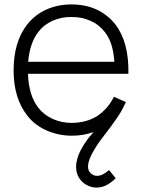

<svg xmlns="http://www.w3.org/2000/svg" viewBox="-20 -598 643 868"><path d="M152 -112.5Q177.5 -79 217.5 -60.8Q257.5 -42.5 303 -42.5Q369 -42.5 419 -73Q468.5 -106.5 495 -160.5L549 -136.5L542.5 -123Q529 -93.5 506.2 -60.8Q483.5 -28 450 15.5Q445 22 438.2 31Q431.5 40 423 52Q387.5 105.5 381 133.5Q378 145 378 155Q378 173 388.5 183.5Q402 197 419 197Q442.5 197 473 171L503 207.5Q484 228 456.5 241.5Q435.5 250 416.5 250Q398 250 379.8 242.2Q361.5 234.5 349 221Q324 194.5 324 156.5Q324 138.5 330 117.5Q340.5 80 377 30Q378 28.5 384.5 20.8Q391 13 403 -1Q357 15.5 305 15.5Q275 15.5 246.2 9.5Q217.5 3.5 191.2 -8Q165 -19.5 142.5 -36.5Q120 -53.5 103 -76Q41.5 -154.5 41.5 -280Q41.5 -408.5 103 -487.5Q139.5 -533 191 -555.5Q242.5 -578 303 -578Q428 -578 501 -488.5Q563.5 -407 560.5 -264.5H106.5Q109.5 -168.5 152 -112.5ZM107.5 -318.5H497Q494 -362 484 -394.5Q474 -427 454 -453Q428.5 -486.5 388.5 -504.2Q348.5 -522 303 -521Q258 -522 218 -504.2Q178 -486.5 152 -452Q114 -401.5 107.5 -318.5Z"/></svg>

Font: Russisch Sans Light
Style: Regular
Weight: 300
Designer: Michael Sharanda (font) & Cristiano Sobral (main changes)
Foundry: Michael Sharanda
Version: Version 2.00;September 8, 2020;FontCreator 13.0.0.2681 64-bi